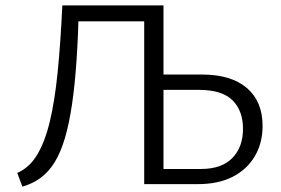

<svg xmlns="http://www.w3.org/2000/svg" viewBox="-20 -678 1036 707"><path d="M511 0V-658H582V-55.8H720.3Q796.5 -55.8 835.7 -96.3Q874.8 -136.7 874.8 -203.5Q874.8 -269.9 836.4 -308.5Q797.9 -347.1 711.7 -347.1H556.8V-403.5H723.7Q831.1 -403.5 889 -354Q946.9 -304.6 946.9 -214.5Q946.9 -151.4 918.3 -102.7Q889.6 -54 836.7 -27Q783.7 0 709.4 0ZM62.3 9.1 43.6 -41.3Q87.5 -60 116.4 -107.4Q145.2 -154.7 163.5 -230.8Q181.8 -306.8 192.4 -413.4Q203 -519.9 209.5 -658H270.7Q267.8 -544.5 261.7 -453.7Q255.5 -362.9 245 -292.5Q234.5 -222.2 219.2 -170Q203.8 -117.7 181.8 -81.6Q159.8 -45.5 130.1 -23.5Q100.5 -1.4 62.3 9.1ZM241.2 -599.5V-658H562.9V-599.5Z"/></svg>

Font: Ysabeau
Style: Bold
Weight: 700
Designer: Christian Thalmann (Catharsis Fonts)
Version: Version 2.000;gftools[0.9.27.dev2+g8671c4b]